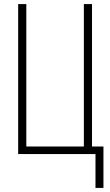

<svg xmlns="http://www.w3.org/2000/svg" viewBox="-20 -755 540 941"><path d="M448 166V0H69V-735H109V-37H391V-735H431V-37H487V166Z"/></svg>

Font: Iosevka Term Curly Extralight
Style: Regular
Weight: 200
Designer: Belleve Invis
Foundry: Belleve Invis
Version: Version 32.3.0